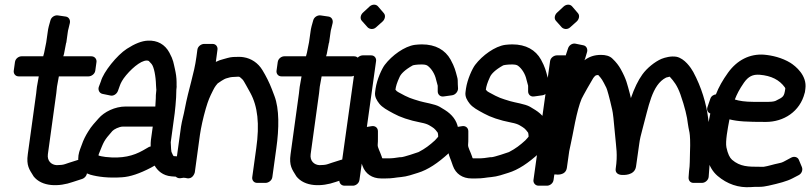

<svg xmlns="http://www.w3.org/2000/svg" viewBox="-20 -742 3469 822"><path d="M185 -82 221 -343C222 -352 223 -359 224 -371L232 -415H359C370 -415 386 -424 388 -440L393 -476C395 -487 387 -501 371 -501H251C252 -503 253 -507 254 -511L263 -558C263 -558 264 -559 264 -560L270 -603C271 -611 272 -615 273 -618L279 -643C282 -656 275 -669 262 -671L228 -676C216 -678 200 -670 196 -655L189 -630C187 -622 185 -613 184 -603L178 -561L169 -516C168 -510 166 -507 165 -501H72C61 -501 46 -492 44 -476L39 -440C37 -429 44 -415 60 -415H146L138 -370C136 -358 136 -348 135 -343L99 -82C92 -33 106 -16 122 10C123 12 123 11 123 12C159 59 233 58 292 37L332 24C344 20 355 6 352 -8L346 -42C344 -55 330 -62 316 -58L275 -45C262 -41 255 -37 242 -36L223 -35C200 -36 181 -53 185 -82Z M642 -33C655 -11 677 10 714 13L741 15C754 16 767 7 771 -7L780 -42C784 -56 774 -69 761 -70L734 -73C720 -75 725 -68 714 -92C713 -94 712 -108 711 -133L728 -258C730 -273 733 -307 734 -325L735 -358C735 -363 737 -368 736 -377V-390C736 -410 733 -428 729 -446C723 -471 723 -484 705 -517C686 -552 654 -570 613 -568C587 -567 557 -555 523 -533C481 -506 423 -434 412 -394L403 -370C399 -359 404 -343 419 -340L453 -333C465 -330 480 -339 485 -353L494 -378C497 -386 504 -401 520 -420C552 -458 595 -491 617 -481C618 -480 623 -475 629 -468C639 -456 647 -417 648 -376L649 -361C649 -360 650 -357 649 -353C647 -338 647 -330 647 -321L645 -286H518C472 -286 426 -263 402 -235C389 -220 371 -202 357 -178C347 -162 337 -143 330 -122C327 -112 319 -97 316 -77C310 -36 329 -5 367 6C399 15 445 21 502 17C537 15 578 1 626 -24ZM625 -115C624 -115 620 -114 618 -113L592 -98C551 -75 504 -62 432 -70C417 -72 408 -74 402 -76C402 -79 402 -81 404 -85C425 -136 423 -138 461 -181C467 -188 490 -200 506 -200H634L626 -142C625 -134 625 -127 625 -115Z M780 21C805 26 813 0 814 -4L836 -165C841 -198 849 -235 861 -277C872 -314 877 -325 892 -355C900 -372 910 -383 912 -385C915 -388 942 -405 947 -406C966 -411 963 -412 988 -413C1008 -414 1003 -416 1020 -400C1023 -397 1042 -362 1052 -344C1083 -287 1092 -212 1077 -107L1060 16C1058 27 1065 41 1081 41H1117C1128 41 1144 32 1146 16L1163 -107C1175 -192 1176 -276 1155 -331C1151 -341 1147 -351 1144 -360C1133 -389 1118 -418 1104 -441C1085 -473 1055 -492 1023 -497C1012 -499 999 -499 978 -498C961 -497 946 -491 937 -489C925 -486 916 -483 904 -477C905 -483 906 -491 907 -499L911 -529C913 -540 906 -554 890 -554H854C843 -554 827 -545 825 -529L821 -499C811 -424 788 -365 771 -275C767 -252 759 -226 755 -200L728 -4C725 17 743 22 752 21L766 19C768 19 773 20 776 20C777 20 778 21 780 21Z M1310 -82 1346 -343C1347 -352 1348 -359 1349 -371L1357 -415H1484C1495 -415 1511 -424 1513 -440L1518 -476C1520 -487 1512 -501 1496 -501H1376C1377 -503 1378 -507 1379 -511L1388 -558C1388 -558 1389 -559 1389 -560L1395 -603C1396 -611 1397 -615 1398 -618L1404 -643C1407 -656 1400 -669 1387 -671L1353 -676C1341 -678 1325 -670 1321 -655L1314 -630C1312 -622 1310 -613 1309 -603L1303 -561L1294 -516C1293 -510 1291 -507 1290 -501H1197C1186 -501 1171 -492 1169 -476L1164 -440C1162 -429 1169 -415 1185 -415H1271L1263 -370C1261 -358 1261 -348 1260 -343L1224 -82C1217 -33 1231 -16 1247 10C1248 12 1248 11 1248 12C1284 59 1358 58 1417 37L1457 24C1469 20 1480 6 1477 -8L1471 -42C1469 -55 1455 -62 1441 -58L1400 -45C1387 -41 1380 -37 1367 -36L1348 -35C1325 -36 1306 -53 1310 -82Z M1533 -505C1522 -505 1506 -496 1504 -480L1433 28C1431 39 1439 53 1455 53H1491C1502 53 1517 44 1519 28L1590 -480C1592 -491 1585 -505 1569 -505ZM1534 -688C1524 -679 1520 -663 1529 -653L1554 -625C1562 -617 1578 -614 1590 -625L1618 -650C1627 -658 1633 -675 1623 -686L1598 -715C1589 -725 1573 -724 1562 -714Z M1642 -64H1624C1615 -64 1617 -63 1614 -72C1607 -93 1596 -111 1597 -122C1598 -130 1598 -142 1598 -155V-180C1598 -196 1585 -204 1572 -202L1535 -196C1521 -194 1511 -180 1511 -167V-150C1511 -127 1507 -95 1520 -65C1522 -61 1526 -49 1532 -32C1544 2 1573 22 1612 22H1630C1662 22 1672 18 1697 16C1722 14 1750 4 1769 -2C1812 -15 1855 -44 1901 -86C1929 -111 1951 -145 1941 -195C1935 -227 1915 -252 1885 -271C1879 -275 1871 -280 1862 -285C1841 -297 1796 -303 1777 -309C1738 -321 1731 -322 1686 -347C1680 -350 1678 -352 1673 -358C1675 -373 1679 -387 1691 -413C1697 -426 1713 -443 1747 -462C1749 -463 1763 -466 1784 -466C1795 -466 1804 -465 1810 -461C1827 -449 1842 -425 1847 -401C1850 -389 1853 -380 1854 -375V-351C1854 -337 1865 -327 1879 -329L1915 -334C1930 -336 1941 -350 1941 -363L1940 -381C1940 -394 1940 -404 1937 -413C1930 -439 1927 -454 1909 -487C1886 -528 1845 -552 1786 -552C1776 -552 1765 -551 1756 -550C1712 -544 1658 -505 1627 -464C1615 -448 1594 -403 1588 -363L1586 -348C1583 -328 1593 -312 1604 -298C1617 -282 1637 -271 1665 -256C1692 -241 1731 -227 1783 -217C1799 -214 1810 -210 1817 -206C1837 -194 1840 -193 1854 -174C1854 -173 1856 -168 1856 -157C1855 -156 1852 -151 1842 -141C1820 -121 1801 -106 1772 -91C1767 -89 1708 -69 1697 -69H1692C1675 -66 1658 -64 1642 -64Z M2029 -64H2011C2002 -64 2004 -63 2001 -72C1994 -93 1983 -111 1984 -122C1985 -130 1985 -142 1985 -155V-180C1985 -196 1972 -204 1959 -202L1922 -196C1908 -194 1898 -180 1898 -167V-150C1898 -127 1894 -95 1907 -65C1909 -61 1913 -49 1919 -32C1931 2 1960 22 1999 22H2017C2049 22 2059 18 2084 16C2109 14 2137 4 2156 -2C2199 -15 2242 -44 2288 -86C2316 -111 2338 -145 2328 -195C2322 -227 2302 -252 2272 -271C2266 -275 2258 -280 2249 -285C2228 -297 2183 -303 2164 -309C2125 -321 2118 -322 2073 -347C2067 -350 2065 -352 2060 -358C2062 -373 2066 -387 2078 -413C2084 -426 2100 -443 2134 -462C2136 -463 2150 -466 2171 -466C2182 -466 2191 -465 2197 -461C2214 -449 2229 -425 2234 -401C2237 -389 2240 -380 2241 -375V-351C2241 -337 2252 -327 2266 -329L2302 -334C2317 -336 2328 -350 2328 -363L2327 -381C2327 -394 2327 -404 2324 -413C2317 -439 2314 -454 2296 -487C2273 -528 2232 -552 2173 -552C2163 -552 2152 -551 2143 -550C2099 -544 2045 -505 2014 -464C2002 -448 1981 -403 1975 -363L1973 -348C1970 -328 1980 -312 1991 -298C2004 -282 2024 -271 2052 -256C2079 -241 2118 -227 2170 -217C2186 -214 2197 -210 2204 -206C2224 -194 2227 -193 2241 -174C2241 -173 2243 -168 2243 -157C2242 -156 2239 -151 2229 -141C2207 -121 2188 -106 2159 -91C2154 -89 2095 -69 2084 -69H2079C2062 -66 2045 -64 2029 -64Z M2364 -505C2353 -505 2337 -496 2335 -480L2264 28C2262 39 2270 53 2286 53H2322C2333 53 2348 44 2350 28L2421 -480C2423 -491 2416 -505 2400 -505ZM2365 -688C2355 -679 2351 -663 2360 -653L2385 -625C2393 -617 2409 -614 2421 -625L2449 -650C2458 -658 2464 -675 2454 -686L2429 -715C2420 -725 2404 -724 2393 -714Z M2360 5C2360 5 2402 12 2407 -24L2417 -95C2418 -101 2421 -113 2424 -128C2428 -144 2433 -174 2442 -218C2451 -261 2460 -295 2470 -319C2475 -330 2515 -401 2520 -408C2528 -417 2527 -420 2541 -421C2556 -405 2559 -400 2576 -366C2579 -360 2589 -326 2601 -272C2604 -261 2608 -225 2613 -167C2618 -108 2625 -82 2616 -20C2612 8 2644 7 2644 7C2647 7 2697 11 2703 -29L2717 -128C2719 -144 2724 -166 2731 -191C2757 -284 2770 -379 2832 -410L2844 -413C2845 -413 2846 -413 2847 -414C2865 -394 2879 -377 2893 -338C2912 -284 2922 -241 2925 -212C2926 -202 2929 -190 2932 -174C2934 -163 2936 -133 2934 -89C2933 -61 2934 -35 2930 -10L2928 17C2927 30 2935 41 2949 41H2985C3000 41 3013 28 3014 15L3016 -12C3018 -30 3019 -58 3020 -76C3023 -136 3019 -183 3012 -234C3004 -299 2983 -369 2948 -434C2938 -452 2911 -492 2876 -499C2853 -503 2827 -496 2812 -490C2784 -478 2750 -451 2730 -423C2712 -398 2696 -365 2681 -322C2679 -329 2678 -337 2676 -343C2665 -382 2663 -400 2637 -447C2629 -461 2618 -476 2602 -491C2590 -503 2572 -507 2553 -507C2524 -507 2502 -499 2482 -484C2483 -486 2484 -488 2485 -491L2493 -518C2497 -530 2492 -545 2478 -548L2444 -555C2430 -558 2416 -548 2412 -535L2403 -508C2400 -499 2397 -488 2395 -476L2388 -427C2386 -409 2379 -369 2375 -349L2357 -247C2348 -194 2350 -197 2334 -115V-114L2321 -24C2317 7 2346 5 2360 5Z M3126 -316C3135 -339 3145 -359 3165 -388C3184 -415 3203 -424 3232 -422C3282 -418 3317 -400 3340 -368C3342 -365 3342 -364 3342 -362C3337 -328 3334 -327 3302 -311C3299 -309 3288 -306 3271 -306H3205C3171 -306 3144 -310 3126 -316ZM3021 -256C3016 -232 3011 -208 3006 -169C2994 -86 3011 -24 3052 11C3093 46 3142 63 3195 59C3204 58 3216 58 3229 58C3244 58 3257 56 3270 53C3315 43 3349 34 3372 22L3399 8C3413 1 3418 -15 3413 -27L3400 -58C3395 -70 3380 -74 3367 -67L3341 -53C3329 -46 3320 -44 3314 -43C3289 -38 3270 -31 3250 -28H3233C3184 -28 3149 -28 3114 -58C3104 -67 3096 -83 3090 -111C3085 -137 3095 -189 3103 -231C3140 -222 3176 -220 3259 -220C3335 -220 3405 -264 3425 -344C3425 -345 3426 -346 3426 -347L3428 -362C3436 -419 3386 -459 3364 -473C3328 -495 3286 -505 3250 -508C3190 -512 3136 -485 3097 -431C3074 -399 3057 -369 3045 -338C3037 -337 3025 -332 3021 -319L3009 -284C3004 -270 3011 -260 3021 -256Z"/></svg>

Font: Reckless Catfish
Style: HeavyIt
Weight: 400
Foundry: Cannot Into Space Fonts
Version: Version 0.2894